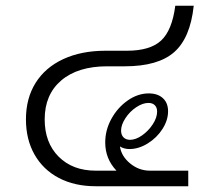

<svg xmlns="http://www.w3.org/2000/svg" viewBox="-20 -646 724 666"><path d="M500 -54H633V0H312Q239 0 184.5 -28.5Q130 -57 100 -109.5Q70 -162 70 -232Q70 -305 103.5 -358.5Q137 -412 199.5 -441Q262 -470 346 -470H420Q501 -470 539 -505.5Q577 -541 588 -626H652Q640 -514 584 -465Q528 -416 413 -416H352Q250 -416 192.5 -367Q135 -318 135 -232Q135 -151 183.5 -102.5Q232 -54 312 -54H384Q345 -95 345 -152Q345 -195 366.5 -234Q388 -273 423 -297.5Q458 -322 496 -322Q527 -322 545 -305.5Q563 -289 563 -260Q563 -229 543.5 -198.5Q524 -168 492.5 -148.5Q461 -129 429 -129Q410 -129 396 -138Q401 -104 431.5 -79Q462 -54 500 -54ZM400 -193Q400 -178 408.5 -169.5Q417 -161 431 -161Q451 -161 473 -176.5Q495 -192 510 -215Q525 -238 525 -259Q525 -273 517 -281Q509 -289 495 -289Q475 -289 452.5 -274Q430 -259 415 -236Q400 -213 400 -193Z"/></svg>

Font: KoHo
Style: Regular
Weight: 400
Version: Version 1.000; ttfautohint (v1.6)